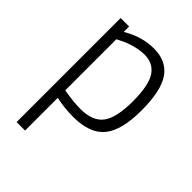

<svg xmlns="http://www.w3.org/2000/svg" viewBox="-212 -616 946 946"><g transform="rotate(45 261.5 -142.5)"><path d="M75 225V-500H134V-462Q212 -510 298.5 -510Q385 -510 427.5 -449Q470 -388 470 -250.5Q470 -113 420 -51.5Q370 10 254 10Q192 10 134 -3V225ZM286 -456Q253 -456 215 -445Q177 -434 156 -422L134 -411V-55Q202 -43 252 -43Q338 -43 373 -91.5Q408 -140 408 -251.5Q408 -363 377.5 -409.5Q347 -456 286 -456Z"/></g></svg>

Font: Titillium Web[RUS by Daymarius]
Style: Regular
Weight: 300
Designer: Cyrillization by Daymarius
Foundry: Cyrillization by Daymarius
Version: Version 1.002 September 12, 2018